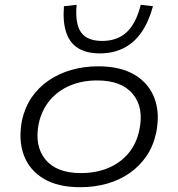

<svg xmlns="http://www.w3.org/2000/svg" viewBox="-20 -774 744 802"><path d="M315 8Q222 8 162.5 -27.5Q103 -63 79.5 -126Q56 -189 72 -272Q84 -326 112.5 -367.5Q141 -409 183.5 -438Q226 -467 278.5 -482Q331 -497 390 -497Q483 -497 542.5 -461.5Q602 -426 625.5 -363Q649 -300 632 -218Q620 -163 591.5 -121.5Q563 -80 521.5 -51Q480 -22 427.5 -7Q375 8 315 8ZM318 -51Q381 -51 431.5 -72Q482 -93 516 -133Q550 -173 562 -231Q582 -324 535 -381Q488 -438 386 -438Q324 -438 273.5 -417Q223 -396 189 -356Q155 -316 142 -259Q123 -165 169.5 -108Q216 -51 318 -51ZM397 -551Q341 -551 306 -573Q271 -595 256.5 -638.5Q242 -682 247 -748L300 -754Q293 -675 318.5 -639Q344 -603 407 -603Q469 -603 508.5 -639Q548 -675 568 -754L619 -748Q601 -682 570.5 -638.5Q540 -595 496.5 -573Q453 -551 397 -551Z"/></svg>

Font: Nunito Sans 10pt Expanded Light
Style: Italic
Weight: 300
Width: 7
Italic angle: -9°
Designer: Vernon Adams
Foundry: Vernon Adams
Version: Version 3.101;gftools[0.9.27]